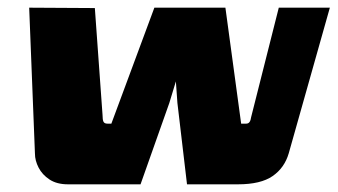

<svg xmlns="http://www.w3.org/2000/svg" viewBox="-20 -480 879 500"><path d="M157 0Q128 0 109 -12.5Q90 -25 80.5 -43.5Q71 -62 71 -80L56 -460L227 -459L247 -181Q247 -168 249.5 -163Q252 -158 260 -158H270L382 -460H567L608 -158H621Q627 -158 630 -162.5Q633 -167 634 -175L706 -460H839L732 -81Q721 -43 690 -21.5Q659 0 600 0H467L442 -212L438 -268L421 -212L346 0Z"/></svg>

Font: Genos Thin ExtraBold
Style: Italic
Weight: 800
Italic angle: -8°
Version: Version 1.010